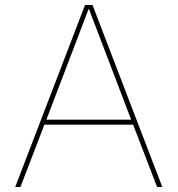

<svg xmlns="http://www.w3.org/2000/svg" viewBox="-20 -750 712 770"><path d="M337 -713H335L166 -270H506ZM514 -250H158L62 0H41L321 -730H351L631 0H610Z"/></svg>

Font: Mplus 1p Thin
Style: Regular
Weight: 250
Version: Version 1.061